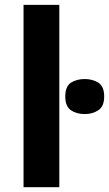

<svg xmlns="http://www.w3.org/2000/svg" viewBox="-20 -780 454 800"><path d="M227.1 0H78.1V-759.8H227.1ZM333 -450.7Q365.2 -450.7 390.1 -435.5Q414.1 -419.4 414.1 -377.9Q414.1 -336.4 389.6 -320.8Q366.2 -304.7 333 -304.7Q298.8 -304.7 275.4 -320.8Q252 -336.9 252 -377.9Q252 -419.4 275.4 -435.5Q299.8 -450.7 333 -450.7Z"/></svg>

Font: Droid Sans Thai
Style: Bold
Weight: 700
Designer: Steve Matteson
Foundry: Ascender Corporation
Version: Version 1.00